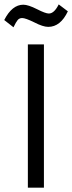

<svg xmlns="http://www.w3.org/2000/svg" viewBox="-50 -873 336 893"><path d="M154.3 0H79.6V-666.5H154.3ZM-30.3 -779.8Q5.9 -851.1 58.6 -851.1Q81.1 -851.1 122.6 -830.1Q161.6 -810.1 177.2 -810.1Q202.1 -810.1 223.1 -852.5L265.6 -820.3Q231.4 -748 174.3 -748Q149.9 -748 109.4 -769Q68.4 -789.1 53.2 -789.1Q40 -789.1 32.2 -779.8Q24.4 -770.5 12.7 -746.1Z"/></svg>

Font: NMS Futura Pro Book
Style: Regular
Weight: 400
Designer: Blend3rman
Version: Version 0.1